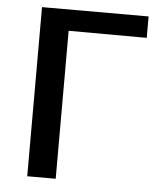

<svg xmlns="http://www.w3.org/2000/svg" viewBox="-51 -740 676 786"><g transform="rotate(5 287.0 -347.5)"><path d="M90 0V-695H528V-607L207 -608V0Z"/></g></svg>

Font: Coval
Style: Medium
Weight: 500
Foundry: Context Ltd
Version: Version 001.000